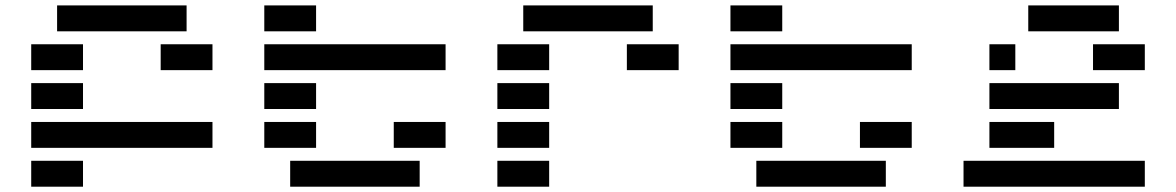

<svg xmlns="http://www.w3.org/2000/svg" viewBox="-20 -704 4435 724"><path d="M683.6 -683.6V-585.9H195.3V-683.6ZM293 -97.7V0H97.7V-97.7ZM97.7 -146.5V-244.1H781.2V-146.5ZM293 -390.6V-293H97.7V-390.6ZM781.2 -537.1V-439.5H585.9V-537.1ZM293 -537.1V-439.5H97.7V-537.1Z M1074.2 0V-97.7H1562.5V0ZM1171.9 -585.9H976.6V-683.6H1171.9ZM976.6 -439.5V-537.1H1660.2V-439.5ZM1171.9 -293H976.6V-390.6H1171.9ZM1660.2 -146.5H1464.8V-244.1H1660.2ZM1171.9 -146.5H976.6V-244.1H1171.9Z M2441.4 -683.6V-585.9H1953.1V-683.6ZM2050.8 -97.7V0H1855.5V-97.7ZM2050.8 -244.1V-146.5H1855.5V-244.1ZM2050.8 -390.6V-293H1855.5V-390.6ZM2539.1 -537.1V-439.5H2343.8V-537.1ZM2050.8 -537.1V-439.5H1855.5V-537.1Z M2832 0V-97.7H3320.3V0ZM2929.7 -585.9H2734.4V-683.6H2929.7ZM2734.4 -439.5V-537.1H3418V-439.5ZM2929.7 -293H2734.4V-390.6H2929.7ZM3418 -146.5H3222.7V-244.1H3418ZM2929.7 -146.5H2734.4V-244.1H2929.7Z M4199.2 -683.6V-585.9H3857.4V-683.6ZM4296.9 -97.7V0H3613.3V-97.7ZM3710.9 -146.5V-244.1H3955.1V-146.5ZM3710.9 -293V-390.6H4199.2V-293ZM4101.6 -439.5V-537.1H4296.9V-439.5ZM3808.6 -439.5H3710.9V-537.1H3808.6Z"/></svg>

Font: Trigram
Style: Regular
Weight: 400
Designer: GGBotNet
Foundry: GGBotNet
Version: 1.05